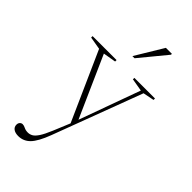

<svg xmlns="http://www.w3.org/2000/svg" viewBox="-285 -740 1076 1076"><g transform="rotate(45 253.0 -202.5)"><path d="M103.5 265Q79.5 265 65.5 254.8Q51.5 244.5 51.5 227Q51.5 214.5 58.5 207.2Q65.5 200 75 200Q85 200 97.8 206.5Q110.5 213 128 213Q143 213 156.8 205.2Q170.5 197.5 185.8 174.5Q201 151.5 220 106L261 7L78.5 -401.5L2.5 -414.5V-426H192.5V-414.5L116.5 -401.5L278 -38.5L409.5 -401.5L333.5 -414.5V-426H497V-414.5L431 -401.5L231.5 130Q203 205.5 173.8 235.2Q144.5 265 103.5 265ZM239.5 -504.5 339.5 -670H387V-663L256.5 -504.5Z"/></g></svg>

Font: Newsreader 16pt ExtraLight
Style: Regular
Weight: 275
Designer: Hugues Gentile
Foundry: Production Type
Version: Version 1.003; ttfautohint (v1.8.3)